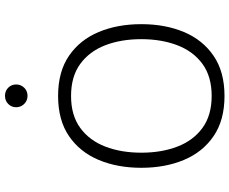

<svg xmlns="http://www.w3.org/2000/svg" viewBox="-96 -833 934 782"><g transform="rotate(-90 371.0 -442.0)"><path d="M371.1 -672.4Q470.2 -672.4 534.9 -627.9Q599.6 -583.5 631.6 -507.1Q663.6 -430.7 663.6 -333.5Q663.6 -236.3 631.6 -159.9Q599.6 -83.5 534.7 -39.1Q469.7 5.4 371.1 5.4Q272.5 5.4 207.5 -39.1Q142.6 -83.5 110.6 -159.9Q78.6 -236.3 78.6 -333.5Q78.6 -430.7 110.6 -507.1Q142.6 -583.5 207.5 -627.9Q272.5 -672.4 371.1 -672.4ZM371.1 -619.6Q292.5 -619.6 241.2 -582.3Q189.9 -544.9 165 -480.2Q140.1 -415.5 140.1 -333.5Q140.1 -251 165 -186.3Q189.9 -121.6 241.2 -84.2Q292.5 -46.9 371.1 -46.9Q450.2 -46.9 501.5 -84.2Q552.7 -121.6 577.6 -186.5Q602.5 -251.5 602.5 -333.5Q602.5 -416 577.6 -480.5Q552.7 -544.9 501.5 -582.3Q450.2 -619.6 371.1 -619.6ZM325.2 -843.3Q325.2 -862.3 338.6 -875.5Q352.1 -888.7 371.6 -888.7Q391.6 -888.7 404.8 -875.5Q418 -862.3 418 -843.3Q418 -824.2 404.8 -810.5Q391.6 -796.9 371.6 -796.9Q352.1 -796.9 338.6 -810.5Q325.2 -824.2 325.2 -843.3Z"/></g></svg>

Font: Estedad-FD Light
Style: Regular
Weight: 300
Designer: Amin Abedi
Version: Version 7.3